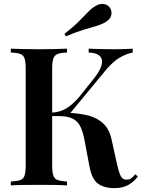

<svg xmlns="http://www.w3.org/2000/svg" viewBox="-20 -960 747 994"><path d="M478 -931Q499 -943 520.5 -938.5Q542 -934 552 -915Q561 -897 555 -878Q549 -859 527 -846Q505 -833 477.5 -825Q450 -817 413 -806Q376 -795 321 -772L314 -785Q361 -822 389 -850Q417 -878 436.5 -898.5Q456 -919 478 -931ZM327 -708V-688Q295 -687 278.5 -680.5Q262 -674 256 -656.5Q250 -639 250 -602V-106Q250 -70 256 -52Q262 -34 278.5 -28Q295 -22 327 -20V0Q302 -2 263 -2.5Q224 -3 184 -3Q139 -3 100 -2.5Q61 -2 36 0V-20Q69 -22 85.5 -28Q102 -34 107.5 -52Q113 -70 113 -106V-602Q113 -639 107.5 -656.5Q102 -674 85.5 -680.5Q69 -687 36 -688V-708Q61 -707 100 -706Q139 -705 184 -705Q224 -705 263 -706Q302 -707 327 -708ZM294 -377Q365 -377 420 -366Q475 -355 510.5 -324.5Q546 -294 558 -236L587 -105Q597 -63 606.5 -46Q616 -29 636 -30Q650 -30 660 -37.5Q670 -45 680 -58L694 -46Q671 -17 642.5 -1.5Q614 14 570 14Q522 14 489.5 -7.5Q457 -29 444 -94L417 -237Q409 -278 396 -305Q383 -332 357 -345.5Q331 -359 282 -359H227V-377ZM248 -359V-377Q291 -379 323.5 -399Q356 -419 390 -458L461 -547Q497 -591 505.5 -622Q514 -653 496.5 -670Q479 -687 439 -688V-708Q462 -707 483.5 -706.5Q505 -706 528 -705.5Q551 -705 576 -705Q604 -705 627 -706Q650 -707 667 -708V-688Q635 -682 601 -662.5Q567 -643 531 -601L331 -359Z"/></svg>

Font: Playfair Display SemiBold
Style: Regular
Weight: 600
Designer: Claus Eggers Sørensen
Foundry: Claus Eggers Sørensen
Version: Version 1.203